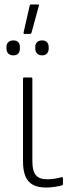

<svg xmlns="http://www.w3.org/2000/svg" viewBox="-20 -829 326 860"><path d="M186 11Q151 11 128 -1Q105 -13 94 -39Q83 -65 83 -106V-476Q83 -482 88 -482H119Q125 -482 125 -476V-106Q125 -62 141 -44Q157 -26 190 -26Q208 -26 224 -28.5Q240 -31 255 -35Q262 -37 262 -31V-4Q262 0 256 2Q244 5 224.5 8Q205 11 186 11ZM90 -677Q84 -677 86 -685L113 -804Q114 -809 119 -809H150Q153 -809 154.5 -807.5Q156 -806 154 -803L121 -682Q119 -677 114 -677ZM40 -581Q25 -581 17 -589.5Q9 -598 9 -611V-619Q9 -632 17 -640Q25 -648 40 -648Q55 -648 62 -640Q69 -632 69 -619V-611Q69 -598 62 -589.5Q55 -581 40 -581ZM169 -581Q154 -581 146 -589.5Q138 -598 138 -611V-619Q138 -632 146 -640Q154 -648 169 -648Q183 -648 190.5 -640Q198 -632 198 -619V-611Q198 -598 190.5 -589.5Q183 -581 169 -581Z"/></svg>

Font: Sofia Sans Semi Condensed ExtraLight
Style: Regular
Weight: 250
Version: Version 4.100